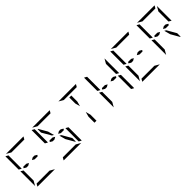

<svg xmlns="http://www.w3.org/2000/svg" viewBox="335 -2613 4226 4226"><g transform="rotate(-45 2448.0 -500.0)"><path d="M99 -558V-959Q99 -968 101 -972L161 -938V-928V-892V-866V-735V-548V-531L157 -525ZM161 -265V-155L99 -47V-500V-505L161 -469V-452ZM253 -469 197 -502 214 -531H308L362 -500L308 -469ZM253 -938 146 -1000H408H676Q686 -1000 690 -998L655 -938H625H439H377ZM563 -62 670 0H408H140Q130 0 126 -2L161 -62H191H377H439ZM508 -531H563L619 -498L602 -469H508L454 -500Z M915 -558V-959Q915 -968 917 -972L977 -938V-928V-892V-866V-735V-548V-531L973 -525ZM1475 -475 1533 -442V-41Q1533 -32 1531 -28L1471 -62V-70V-82V-108V-134V-265V-450V-469ZM1069 -469 1013 -502 1030 -531H1124L1178 -500L1124 -469ZM1147 -571 1023 -786V-892H1033L1148 -693L1187 -548ZM1069 -938 962 -1000H1224H1492Q1502 -1000 1506 -998L1471 -938H1441H1255H1193ZM1379 -62 1486 0H1224H956Q946 0 942 -2L977 -62H1007H1193H1255ZM1324 -531H1379L1435 -498L1418 -469H1324L1270 -500ZM1301 -429 1425 -214V-108H1414L1300 -307L1261 -452Z M2071 -295V-108H2009V-295L2040 -410ZM1885 -938 1778 -1000H2040H2308Q2318 -1000 2322 -998L2287 -938H2257H2071H2009ZM2009 -705V-892H2071V-705L2040 -590Z M2547 -558V-959Q2547 -968 2549 -972L2609 -938V-928V-892V-866V-735V-548V-531L2605 -525ZM3107 -475 3165 -442V-41Q3165 -32 3163 -28L3103 -62V-70V-82V-108V-134V-265V-450V-469ZM2609 -265V-155L2547 -47V-500V-505L2609 -469V-452ZM2701 -469 2645 -502 2662 -531H2756L2810 -500L2756 -469ZM3165 -953V-500V-495L3103 -531V-550V-735V-845ZM2956 -531H3011L3067 -498L3050 -469H2956L2902 -500Z M3363 -558V-959Q3363 -968 3365 -972L3425 -938V-928V-892V-866V-735V-548V-531L3421 -525ZM3425 -265V-155L3363 -47V-500V-505L3425 -469V-452ZM3517 -469 3461 -502 3478 -531H3572L3626 -500L3572 -469ZM3517 -938 3410 -1000H3672H3940Q3950 -1000 3954 -998L3919 -938H3889H3703H3641ZM3827 -62 3934 0H3672H3404Q3394 0 3390 -2L3425 -62H3455H3641H3703ZM3772 -531H3827L3883 -498L3866 -469H3772L3718 -500Z M4179 -558V-959Q4179 -968 4181 -972L4241 -938V-928V-892V-866V-735V-548V-531L4237 -525ZM4241 -265V-155L4179 -47V-500V-505L4241 -469V-452ZM4333 -469 4277 -502 4294 -531H4388L4442 -500L4388 -469ZM4333 -938 4226 -1000H4488H4756Q4766 -1000 4770 -998L4735 -938H4705H4519H4457ZM4797 -953V-500V-495L4735 -531V-550V-735V-845ZM4588 -531H4643L4699 -498L4682 -469H4588L4534 -500ZM4565 -429 4689 -214V-108H4678L4564 -307L4525 -452Z"/></g></svg>

Font: DSEG14 Modern Mini
Style: Light
Weight: 300
Designer: Keshikan(Twitter:@keshinomi_88pro)
Version: Version 0.46